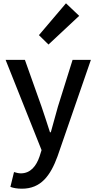

<svg xmlns="http://www.w3.org/2000/svg" viewBox="-20 -914 584 1164"><path d="M113 230C228 230 286 151 329 33L531 -551H420L331 -267C317 -217 302 -163 288 -112H283C266 -164 249 -218 232 -267L131 -551H14L232 -4L220 34C200 93 165 137 106 137C91 137 75 132 65 129L43 219C62 226 84 230 113 230ZM274 -644 460 -818 380 -894 216 -701Z"/></svg>

Font: ChiuKong Gothic CL Medium
Style: Regular
Weight: 500
Designer: Ryoko NISHIZUKA 西塚涼子 (kana, bopomofo & ideographs); Paul D. Hunt (Latin, Greek & Cyrillic); Sandoll Communications 산돌커뮤니
Foundry: Adobe
Version: Version 1.300